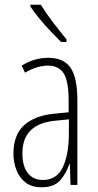

<svg xmlns="http://www.w3.org/2000/svg" viewBox="-20 -784 416 814"><path d="M184 -539Q250 -539 279 -497Q308 -455 308 -359V0H279L276 -89H274Q262 -51 236 -20.5Q210 10 156 10Q114 10 88 -10.5Q62 -31 49.5 -63.5Q37 -96 37 -133Q37 -212 82 -253Q127 -294 210 -302L271 -308V-356Q271 -440 250 -473Q229 -506 182 -506Q163 -506 138.5 -499Q114 -492 86 -476L72 -506Q126 -539 184 -539ZM212 -272Q75 -258 75 -134Q75 -79 98 -50Q121 -21 162 -21Q221 -21 246.5 -75.5Q272 -130 272 -218V-278ZM153 -764Q178 -724 206.5 -687Q235 -650 262 -617V-606H239Q220 -625 195.5 -650.5Q171 -676 148 -704Q125 -732 109 -756V-764Z"/></svg>

Font: Noto Sans Gujarati UI ExtraCondensed ExtraLight
Style: Regular
Weight: 200
Width: 2
Designer: Jelle Bosma - Monotype Design Team, Universal Thirst
Foundry: Monotype Imaging Inc.
Version: Version 2.106; ttfautohint (v1.8.4.7-5d5b)